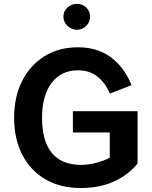

<svg xmlns="http://www.w3.org/2000/svg" viewBox="-20 -956 779 982"><path d="M352.8 -387.3V-278.5H541.3V-149.4Q525.1 -140.3 500.7 -131.8Q476.2 -123.3 448.7 -118Q421.2 -112.7 394.7 -112.7Q296 -112.7 245.6 -173.2Q195.1 -233.8 195.1 -353.7Q195.1 -468.1 244.2 -532.3Q293.2 -596.4 378.7 -596.4Q438.4 -596.4 478.8 -564Q519.2 -531.5 542.1 -477.3L652.7 -520.5Q616.5 -610.8 547.8 -662.5Q479.1 -714.1 378.8 -714.1Q281.1 -714.1 207.5 -668.4Q133.9 -622.6 93 -541.6Q52.2 -460.6 52.2 -353.7Q52.2 -245.4 94 -164.5Q135.7 -83.6 212.3 -39Q288.9 5.7 392.9 5.7Q458.5 5.7 512 -9.3Q565.5 -24.4 608.3 -52.4Q651 -80.4 683.6 -119.4V-387.3ZM304.3 -871.2Q304.3 -843.8 325.1 -823.8Q345.9 -803.8 373.6 -803.8Q401.4 -803.8 421.1 -823.8Q440.7 -843.8 440.7 -871.2Q440.7 -898.9 421.1 -917.6Q401.4 -936.4 373.6 -936.4Q345.9 -936.4 325.1 -917.6Q304.3 -898.9 304.3 -871.2Z"/></svg>

Font: Estedad-FD VF
Style: Regular
Weight: 100
Designer: Amin Abedi
Version: Version 7.3